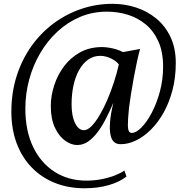

<svg xmlns="http://www.w3.org/2000/svg" viewBox="-20 -760 990 1030"><path d="M41 -160.5Q41 -264.5 69.8 -353.5Q98.5 -442.5 149.5 -513.8Q200.5 -585 269 -635.5Q337.5 -686 417.8 -712.8Q498 -739.5 584 -739.5Q649 -739.5 709.8 -719.8Q770.5 -700 818.5 -660.5Q866.5 -621 894.8 -561.2Q923 -501.5 923 -422Q923 -343.5 905.2 -276.2Q887.5 -209 857.5 -155.5Q827.5 -102 789.2 -64.2Q751 -26.5 709.5 -6.5Q668 13.5 628 13.5Q606 13.5 593.2 2.8Q580.5 -8 575 -27.2Q569.5 -46.5 569 -72Q569 -84 570.2 -103.2Q571.5 -122.5 575.8 -149.2Q580 -176 588.5 -209.5Q569.5 -165 548.5 -124Q527.5 -83 503.5 -51Q479.5 -19 452.5 -0.5Q425.5 18 394 18Q361.5 18 328.8 -5.8Q296 -29.5 274.2 -76Q252.5 -122.5 252.5 -190.5Q252.5 -246 270.8 -302.2Q289 -358.5 324 -405Q359 -451.5 410.2 -479.5Q461.5 -507.5 527.5 -507.5Q544.5 -507.5 564.8 -504.2Q585 -501 604.5 -495Q624 -489 639.5 -480.5L731.5 -497.5Q723.5 -469.5 715 -429.8Q706.5 -390 698.2 -345.8Q690 -301.5 683.2 -258.8Q676.5 -216 672 -181.5Q668.5 -149 667.2 -124.8Q666 -100.5 666 -85Q666.5 -66.5 671.2 -56.8Q676 -47 687 -47Q710 -47 738.8 -76Q767.5 -105 794 -155Q820.5 -205 837.8 -269Q855 -333 855 -402.5Q855 -481 830 -537Q805 -593 762.5 -628.5Q720 -664 666 -680.8Q612 -697.5 554 -697.5Q477 -697.5 410.2 -669.5Q343.5 -641.5 289.2 -591.5Q235 -541.5 196.2 -475.8Q157.5 -410 136.8 -333.8Q116 -257.5 116 -177.5Q116 -57.5 158 29Q200 115.5 273.8 162.2Q347.5 209 443 209Q486 209 525.5 201.2Q565 193.5 596.5 181Q628 168.5 647.5 155L658.5 187Q622 216 563.8 233Q505.5 250 434 250Q346 250 274 221Q202 192 149.8 138Q97.5 84 69.2 8.2Q41 -67.5 41 -160.5ZM364 -201.5Q364 -160 372.2 -128.5Q380.5 -97 395.5 -79.2Q410.5 -61.5 430 -61.5Q449.5 -61.5 471 -83.2Q492.5 -105 514.2 -141.8Q536 -178.5 555.8 -224.5Q575.5 -270.5 591.5 -319.8Q607.5 -369 617.5 -414.5Q606.5 -428.5 589.8 -438.8Q573 -449 554.2 -454.8Q535.5 -460.5 518.5 -460.5Q481 -460.5 452.2 -439.8Q423.5 -419 403.8 -383.2Q384 -347.5 374 -300.8Q364 -254 364 -201.5Z"/></svg>

Font: Merriweather 72pt SemiBold
Style: Italic
Weight: 600
Italic angle: -7.8°
Version: Version 2.101